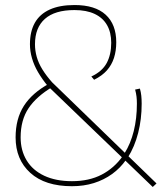

<svg xmlns="http://www.w3.org/2000/svg" viewBox="-20 -730 645 763"><path d="M587 13 170 -388Q147 -416 131 -443.5Q115 -471 107 -499Q99 -527 99 -554Q99 -605 118.5 -639.5Q138 -674 177.5 -692Q217 -710 276 -710Q358 -710 400 -671.5Q442 -633 442 -562Q442 -528 433 -500Q424 -472 405 -450.5Q386 -429 354 -413L343 -426Q386 -446 404 -479.5Q422 -513 422 -560Q422 -601 405.5 -630Q389 -659 356.5 -674.5Q324 -690 276 -690Q198 -690 158.5 -655Q119 -620 119 -554Q119 -529 126 -504Q133 -479 148.5 -454Q164 -429 187 -403L602 -1ZM266 10Q159 10 100.5 -43Q42 -96 42 -184Q42 -258 75 -309.5Q108 -361 176 -398L189 -385Q125 -347 93.5 -300Q62 -253 62 -184Q62 -132 86 -92.5Q110 -53 156 -31.5Q202 -10 266 -10Q334 -10 384 -36Q434 -62 468 -110L481 -95Q458 -62 425.5 -38.5Q393 -15 353 -2.5Q313 10 266 10ZM488 -104 475 -121Q499 -159 511.5 -209Q524 -259 524 -318Q524 -333 522.5 -346Q521 -359 517 -374L536 -378Q540 -364 541.5 -349.5Q543 -335 543 -318Q543 -256 529 -201.5Q515 -147 488 -104Z"/></svg>

Font: Georama ExtraCondensed Thin Thin
Style: Regular
Weight: 250
Version: Version 1.001